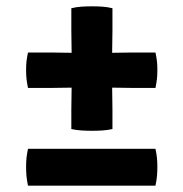

<svg xmlns="http://www.w3.org/2000/svg" viewBox="-20 -587 580 607"><path d="M68.5 -421Q65 -404.5 63.8 -393.2Q62.5 -382 62.5 -366Q62.5 -349.5 63.8 -337.8Q65 -326 68.5 -309H140Q159.5 -309 175.8 -309.5Q192 -310 210.5 -310H329.5Q348 -310 364.2 -309.5Q380.5 -309 400 -309H471.5Q475 -326 476.2 -337.8Q477.5 -349.5 477.5 -366Q477.5 -382 476.2 -393.2Q475 -404.5 471.5 -421H400Q380.5 -421 364.2 -420.5Q348 -420 329.5 -420H210.5Q192 -420 175.8 -420.5Q159.5 -421 140 -421ZM205.5 -492Q205.5 -472 206 -453.8Q206.5 -435.5 206.5 -417V-314Q206.5 -295.5 206 -277.5Q205.5 -259.5 205.5 -240V-179Q222 -175.5 238.5 -174.5Q255 -173.5 271 -173.5Q287 -173.5 303 -174.5Q319 -175.5 335.5 -179V-240Q335.5 -259.5 335 -277.5Q334.5 -295.5 334.5 -314V-417Q334.5 -435.5 335 -453.8Q335.5 -472 335.5 -492V-561Q319 -565 303 -566Q287 -567 271 -567Q255 -567 238.5 -566Q222 -565 205.5 -561ZM68.5 0Q65 -16.5 63.8 -29.8Q62.5 -43 62.5 -59Q62.5 -75.5 63.8 -87.8Q65 -100 68.5 -116.5H471.5Q475 -100 476.2 -87.8Q477.5 -75.5 477.5 -59Q477.5 -43 476.2 -29.8Q475 -16.5 471.5 0Z"/></svg>

Font: Signika SC
Style: Regular
Weight: 300
Designer: Anna Giedryś
Foundry: Anna Giedryś
Version: Version 2.000